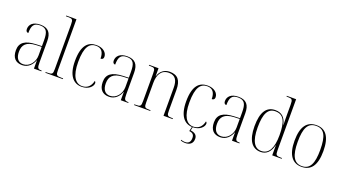

<svg xmlns="http://www.w3.org/2000/svg" viewBox="-70 -1464 4281 2395"><g transform="rotate(20 2071.0 -266.5)"><path d="M184 10C265 10 316 -47 338 -111H340V0H439V-10H435C388 -10 379 -23 379 -93V-377C379 -489 335 -543 230 -543C131 -543 88 -493 88 -435C88 -408 100 -393 122 -393C122 -490 146 -533 228 -533C318 -533 338 -482 338 -373V-298L262 -295C119 -289 50 -243 50 -139C50 -39 100 10 184 10ZM193 -5C124 -5 92 -56 92 -135C92 -226 137 -279 265 -285L338 -288V-173C338 -86 276 -5 193 -5Z M492 0H724V-10H706C636 -10 628 -17 628 -85V-760H492V-750H519C577 -750 587 -744 587 -673V-84C587 -17 580 -10 510 -10H492Z M974 10C1071 10 1120 -50 1120 -88C1120 -101 1116 -110 1106 -115C1092 -50 1053 -1 978 0C891 0 830 -79 830 -267C830 -473 888 -533 973 -533C1049 -533 1078 -480 1078 -401C1101 -401 1116 -412 1116 -438C1116 -494 1063 -543 975 -543C867 -543 788 -477 788 -266C788 -69 869 10 974 10Z M1337 10C1418 10 1469 -47 1491 -111H1493V0H1592V-10H1588C1541 -10 1532 -23 1532 -93V-377C1532 -489 1488 -543 1383 -543C1284 -543 1241 -493 1241 -435C1241 -408 1253 -393 1275 -393C1275 -490 1299 -533 1381 -533C1471 -533 1491 -482 1491 -373V-298L1415 -295C1272 -289 1203 -243 1203 -139C1203 -39 1253 10 1337 10ZM1346 -5C1277 -5 1245 -56 1245 -135C1245 -226 1290 -279 1418 -285L1491 -288V-173C1491 -86 1429 -5 1346 -5Z M1669 0H1884V-10H1873C1807 -10 1800 -17 1800 -87V-343C1800 -450 1841 -527 1942 -527C2029 -527 2060 -467 2060 -373V0H2182V-10H2173C2108 -10 2101 -18 2101 -87V-358C2101 -484 2054 -543 1948 -543C1879 -543 1823 -504 1801 -431H1799V-536H1674V-526H1690C1750 -526 1758 -518 1758 -450V-87C1758 -17 1751 -10 1685 -10H1669Z M2429 227C2491 227 2530 197 2530 136C2530 83 2493 62 2441 55L2451 10C2547 10 2596 -50 2596 -88C2596 -101 2592 -110 2582 -115C2568 -50 2529 -1 2454 0H2453H2444C2362 -6 2306 -87 2306 -267C2306 -473 2364 -533 2449 -533C2525 -533 2554 -480 2554 -401C2577 -401 2592 -412 2592 -438C2592 -494 2539 -543 2451 -543C2343 -543 2264 -477 2264 -266C2264 -74 2340 5 2441 10L2427 69C2472 74 2494 93 2494 137C2494 195 2466 216 2424 216C2404 216 2389 213 2369 206V217C2390 224 2409 227 2429 227Z M2813 10C2894 10 2945 -47 2967 -111H2969V0H3068V-10H3064C3017 -10 3008 -23 3008 -93V-377C3008 -489 2964 -543 2859 -543C2760 -543 2717 -493 2717 -435C2717 -408 2729 -393 2751 -393C2751 -490 2775 -533 2857 -533C2947 -533 2967 -482 2967 -373V-298L2891 -295C2748 -289 2679 -243 2679 -139C2679 -39 2729 10 2813 10ZM2822 -5C2753 -5 2721 -56 2721 -135C2721 -226 2766 -279 2894 -285L2967 -288V-173C2967 -86 2905 -5 2822 -5Z M3350 10C3427 10 3479 -40 3501 -134H3503V0H3629V-10H3616C3553 -10 3544 -18 3544 -82V-760H3420V-750H3435C3493 -750 3503 -743 3503 -671V-549C3503 -518 3503 -454 3505 -403H3503C3484 -498 3433 -544 3349 -544C3233 -544 3171 -456 3171 -267C3171 -78 3239 10 3350 10ZM3355 -4C3267 -3 3213 -83 3213 -265C3213 -450 3257 -530 3354 -530C3467 -530 3503 -442 3503 -266C3503 -96 3454 -5 3355 -4Z M3893 10C4019 10 4085 -77 4085 -267C4085 -455 4019 -543 3897 -543C3767 -543 3702 -453 3702 -267C3702 -78 3774 10 3893 10ZM3894 0C3790 0 3744 -87 3744 -267C3744 -451 3786 -533 3896 -533C4001 -533 4043 -454 4043 -267C4043 -91 4004 0 3894 0Z"/></g></svg>

Font: Noto Serif Display SemiCondensed ExtraLight
Style: Regular
Weight: 200
Width: 4
Designer: Monotype Design Team
Foundry: Monotype Imaging Inc.
Version: Version 2.009